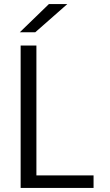

<svg xmlns="http://www.w3.org/2000/svg" viewBox="-20 -924 540 944"><path d="M81.5 0V-700H159V-61.5H440V0ZM153.5 -765.5H77.5L220.5 -904H311Z"/></svg>

Font: Trispace Light
Style: Regular
Weight: 300
Designer: Tyler Finck
Foundry: Etcetera Type Company
Version: Version 1.210; ttfautohint (v1.8.3)